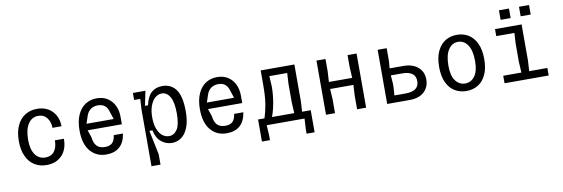

<svg xmlns="http://www.w3.org/2000/svg" viewBox="-62 -1200 5523 1885"><g transform="rotate(-10 2700.0 -257.5)"><path d="M315 -550Q378 -550 425 -523Q472 -496 497.5 -448.5Q523 -401 523 -340H433Q433 -398 402 -439Q371 -480 315 -480Q251 -480 214 -423.5Q177 -367 177 -265Q177 -168 214.5 -116.5Q252 -65 315 -65Q373 -65 404 -104.5Q435 -144 435 -215H525Q525 -109 467.5 -49.5Q410 10 315 10Q247 10 195.5 -21.5Q144 -53 114.5 -116Q85 -179 85 -269Q85 -359 114.5 -422.5Q144 -486 196 -518Q248 -550 315 -550Z M690 -268Q690 -358 718 -421.5Q746 -485 795.5 -517.5Q845 -550 910 -550Q972 -550 1017 -521.5Q1062 -493 1086 -443Q1110 -393 1110 -331V-256H769L794 -181Q800 -125 827 -95Q854 -65 910 -65Q958 -65 982.5 -89.5Q1007 -114 1013 -165H1105Q1092 -78 1042.5 -34Q993 10 910 10Q811 10 750.5 -61.5Q690 -133 690 -268ZM1040 -321 1015 -396Q993 -480 910 -480Q867 -480 837 -458Q807 -436 794 -396L769 -321Z M1325 -364 1331 -469V-470H1270V-540H1395L1365 -395H1395Q1414 -481 1456.5 -519Q1499 -557 1565 -557Q1653 -557 1701.5 -489.5Q1750 -422 1750 -270Q1750 -177 1725.5 -114Q1701 -51 1659 -20.5Q1617 10 1565 10Q1508 10 1460.5 -26.5Q1413 -63 1395 -145H1365L1415 97V200H1325ZM1548 -61Q1597 -61 1628.5 -108Q1660 -155 1660 -266Q1660 -380 1629 -433Q1598 -486 1548 -486Q1512 -486 1482 -461Q1452 -436 1433.5 -387.5Q1415 -339 1415 -270Q1415 -202 1433.5 -154.5Q1452 -107 1482 -84Q1512 -61 1548 -61Z M1890 -268Q1890 -358 1918 -421.5Q1946 -485 1995.5 -517.5Q2045 -550 2110 -550Q2172 -550 2217 -521.5Q2262 -493 2286 -443Q2310 -393 2310 -331V-256H1969L1994 -181Q2000 -125 2027 -95Q2054 -65 2110 -65Q2158 -65 2182.5 -89.5Q2207 -114 2213 -165H2305Q2292 -78 2242.5 -34Q2193 10 2110 10Q2011 10 1950.5 -61.5Q1890 -133 1890 -268ZM2240 -321 2215 -396Q2193 -480 2110 -480Q2067 -480 2037 -458Q2007 -436 1994 -396L1969 -321Z M2880 105 2886 0H2509L2515 105V150H2435V-70H2499Q2519 -130 2531.5 -205Q2544 -280 2544 -400V-540H2880V-175L2874 -70H2960V150H2880ZM2796 -70 2790 -175V-365L2796 -470H2618L2624 -365Q2624 -288 2610.5 -209.5Q2597 -131 2574 -70Z M3100 -540H3190V-417L3184 -312H3416L3410 -417V-540H3500V0H3410V-137L3416 -242H3184L3190 -137V0H3100Z M3710 -540H3800V-410L3794 -340H3930Q4022 -340 4076 -294Q4130 -248 4130 -170Q4130 -96 4079.5 -48Q4029 0 3930 0H3710ZM3905 -70Q4040 -70 4040 -170Q4040 -270 3905 -270H3794L3800 -190V-150L3794 -70Z M4500 -480Q4441 -480 4404 -425.5Q4367 -371 4367 -265Q4367 -164 4404.5 -114.5Q4442 -65 4500 -65Q4558 -65 4595.5 -114.5Q4633 -164 4633 -265Q4633 -371 4596 -425.5Q4559 -480 4500 -480ZM4500 -550Q4564 -550 4614.5 -519.5Q4665 -489 4695 -426Q4725 -363 4725 -269Q4725 -175 4695 -112.5Q4665 -50 4614.5 -20Q4564 10 4500 10Q4436 10 4385.5 -20Q4335 -50 4305 -112.5Q4275 -175 4275 -269Q4275 -363 4305 -426Q4335 -489 4385.5 -519.5Q4436 -550 4500 -550Z M4880 -75H5061L5055 -180V-365L5061 -470H4880V-540H5145V-180L5139 -75H5320V0H4880ZM5150 -715H5250V-620H5150ZM4950 -715H5050V-620H4950Z"/></g></svg>

Font: Sligoil Micro
Style: Regular
Weight: 400
Designer: Ariel Martín Pérez
Foundry: Igor Stepanchenko
Version: Version 1.001